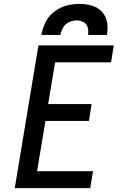

<svg xmlns="http://www.w3.org/2000/svg" viewBox="-20 -969 616 989"><path d="M56 0H445L459 -87H171L214 -346H438L452 -433H228L264 -648H552L566 -735H178ZM193 -789H291Q295 -809 305.5 -827.5Q316 -846 335.5 -855Q355 -864 375 -864Q394 -864 410.5 -855Q427 -846 432 -827.5Q437 -809 433 -789H531Q537 -822 531.5 -854Q526 -886 505 -908.5Q484 -931 453 -940Q422 -949 389 -949Q355 -949 321.5 -940Q288 -931 259 -908.5Q230 -886 214.5 -854.5Q199 -823 193 -789Z"/></svg>

Font: Iosevka Sparkle Medium Oblique
Style: Regular
Weight: 500
Italic angle: -9°
Designer: Belleve Invis
Foundry: Belleve Invis
Version: Version 4.5.0; ttfautohint (v1.8.3)